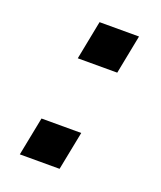

<svg xmlns="http://www.w3.org/2000/svg" viewBox="-102 -572 537 640"><g transform="rotate(20 166.5 -252.5)"><path d="M115 -367 142 -505H282L255 -367ZM43 0 70 -137H211L184 0Z"/></g></svg>

Font: Libra Sans Modern
Style: Bold Italic
Weight: 700
Italic angle: -12°
Foundry: Stefan Peev, Context Ltd
Version: Version 1.000